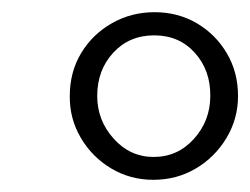

<svg xmlns="http://www.w3.org/2000/svg" viewBox="-20 -811 410 315"><path d="M231.5 -516Q193.5 -516 162.2 -534.8Q131 -553.5 112.5 -585Q94 -616.5 94.5 -653.5Q94.5 -693 113.2 -724Q132 -755 163.8 -773Q195.5 -791 233.5 -791Q272 -791 303 -772.8Q334 -754.5 352.2 -723.5Q370.5 -692.5 370.5 -653.5Q370.5 -616 351.5 -584.5Q332.5 -553 301.2 -534.5Q270 -516 231.5 -516ZM232 -553.5Q271.5 -553.5 298.2 -583.2Q325 -613 325 -653.5Q325.5 -695.5 299.8 -724.2Q274 -753 233 -753Q192 -753 165.8 -724.5Q139.5 -696 139.5 -653.5Q139.5 -613.5 166.5 -583.5Q193.5 -553.5 232 -553.5Z"/></svg>

Font: Merriweather 120pt
Style: Italic
Weight: 400
Italic angle: -7.8°
Version: Version 2.101